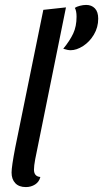

<svg xmlns="http://www.w3.org/2000/svg" viewBox="-20 -740 419 780"><path d="M330 -720Q352 -720 365.5 -706Q379 -692 379 -664Q379 -629 361.5 -599.5Q344 -570 317.5 -553Q291 -536 267 -536Q255 -536 237 -542Q264 -575 277.5 -604Q291 -633 291 -672Q291 -696 284 -708Q291 -713 304.5 -716.5Q318 -720 330 -720ZM118 -51Q118 -23 144 -21Q139 -1 122.5 9.5Q106 20 85 20Q57 20 42 4Q27 -12 27 -39Q27 -63 42 -141L156 -700L248 -710L123 -93Q118 -66 118 -51Z"/></svg>

Font: Sansita Light Italic
Style: Regular
Weight: 300
Italic angle: -11°
Designer: Pablo Cosgaya
Foundry: Omnibus-Type
Version: Version 1.006